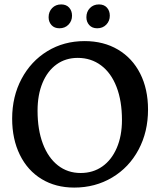

<svg xmlns="http://www.w3.org/2000/svg" viewBox="-20 -837 724 869"><path d="M35 -300Q35 -400 77.5 -480Q120 -560 194.5 -605.5Q269 -651 363 -651Q449 -651 514 -612.5Q579 -574 614.5 -504Q650 -434 650 -341Q650 -240 607 -159.5Q564 -79 487.5 -33.5Q411 12 316 12Q232 12 168.5 -26.5Q105 -65 70 -136Q35 -207 35 -300ZM532 -294Q532 -380 507.5 -443.5Q483 -507 437.5 -541Q392 -575 332 -575Q277 -575 236 -545.5Q195 -516 172.5 -462Q150 -408 150 -336Q150 -250 174 -186.5Q198 -123 242 -88.5Q286 -54 345 -54Q401 -54 443 -83.5Q485 -113 508.5 -167.5Q532 -222 532 -294ZM200 -759Q200 -784 216 -800.5Q232 -817 257 -817Q280 -817 293 -802.5Q306 -788 306 -766Q306 -742 290 -725.5Q274 -709 249 -709Q226 -709 213 -723.5Q200 -738 200 -759ZM371 -759Q371 -784 387 -800.5Q403 -817 428 -817Q451 -817 464 -802.5Q477 -788 477 -766Q477 -742 461 -725.5Q445 -709 420 -709Q397 -709 384 -723.5Q371 -738 371 -759Z"/></svg>

Font: Alegreya Medium
Style: Regular
Weight: 500
Designer: Juan Pablo del Peral
Foundry: Huerta Tipografica
Version: Version 2.007; ttfautohint (v1.6)